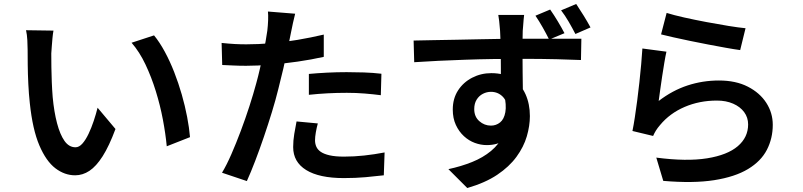

<svg xmlns="http://www.w3.org/2000/svg" viewBox="-20 -864 4040 966"><path d="M249 -710Q246 -694 244 -672.5Q242 -651 240.5 -630Q239 -609 238 -595Q238 -563 238.5 -526.5Q239 -490 240.5 -452Q242 -414 245 -376Q252 -301 267 -244Q282 -187 304.5 -155Q327 -123 360 -123Q378 -123 394.5 -141.5Q411 -160 425.5 -190.5Q440 -221 451.5 -255.5Q463 -290 471 -322L561 -215Q529 -129 496.5 -78Q464 -27 430 -4.5Q396 18 358 18Q305 18 258.5 -17.5Q212 -53 178 -132.5Q144 -212 130 -345Q125 -390 122.5 -441Q120 -492 119.5 -538Q119 -584 119 -614Q119 -634 117.5 -662Q116 -690 111 -712ZM755 -686Q783 -652 809 -604Q835 -556 856.5 -501Q878 -446 894.5 -388.5Q911 -331 921.5 -276Q932 -221 936 -174L819 -128Q813 -191 799.5 -262.5Q786 -334 764 -405Q742 -476 712 -539.5Q682 -603 642 -649Z M1465 -795Q1460 -776 1454 -748.5Q1448 -721 1445 -705Q1438 -670 1428 -621.5Q1418 -573 1405.5 -519Q1393 -465 1380 -415Q1367 -362 1348 -300Q1329 -238 1307.5 -175Q1286 -112 1264 -54.5Q1242 3 1222 47L1097 5Q1120 -33 1144 -88Q1168 -143 1191.5 -205.5Q1215 -268 1235 -330Q1255 -392 1269 -444Q1279 -480 1287.5 -517.5Q1296 -555 1303.5 -590.5Q1311 -626 1316.5 -657Q1322 -688 1325 -710Q1328 -736 1329 -762.5Q1330 -789 1328 -806ZM1219 -641Q1279 -641 1344.5 -646.5Q1410 -652 1477.5 -663.5Q1545 -675 1609 -690V-578Q1547 -564 1477.5 -554Q1408 -544 1341 -538.5Q1274 -533 1218 -533Q1183 -533 1154 -534.5Q1125 -536 1098 -537L1095 -648Q1133 -644 1161.5 -642.5Q1190 -641 1219 -641ZM1534 -492Q1576 -496 1625.5 -498.5Q1675 -501 1724 -501Q1767 -501 1811.5 -499.5Q1856 -498 1899 -493L1896 -385Q1858 -390 1814.5 -393.5Q1771 -397 1725 -397Q1675 -397 1628 -394.5Q1581 -392 1534 -387ZM1579 -243Q1573 -221 1569 -198Q1565 -175 1565 -158Q1565 -141 1571.5 -126Q1578 -111 1594 -100Q1610 -89 1638.5 -82.5Q1667 -76 1711 -76Q1761 -76 1812 -81.5Q1863 -87 1915 -97L1911 18Q1869 23 1819 27.5Q1769 32 1710 32Q1586 32 1520.5 -8.5Q1455 -49 1455 -124Q1455 -157 1460.5 -190Q1466 -223 1472 -253Z M2617 -789Q2616 -782 2614.5 -765.5Q2613 -749 2612 -733Q2611 -717 2610 -709Q2609 -690 2609 -656.5Q2609 -623 2609 -582.5Q2609 -542 2609.5 -500.5Q2610 -459 2610.5 -423Q2611 -387 2611 -363L2500 -404Q2500 -422 2500 -452.5Q2500 -483 2500 -520.5Q2500 -558 2499.5 -595Q2499 -632 2498 -662Q2497 -692 2496 -709Q2494 -736 2491.5 -758Q2489 -780 2487 -789ZM2061 -660Q2105 -661 2160 -662Q2215 -663 2275 -664Q2335 -665 2394.5 -666.5Q2454 -668 2507 -668.5Q2560 -669 2600 -669Q2640 -669 2685 -669Q2730 -669 2772.5 -669Q2815 -669 2849.5 -669Q2884 -669 2905 -669L2903 -562Q2858 -564 2782.5 -566Q2707 -568 2597 -568Q2530 -568 2460 -567Q2390 -566 2320.5 -563.5Q2251 -561 2186 -558Q2121 -555 2064 -551ZM2598 -366Q2598 -288 2578.5 -237Q2559 -186 2521 -160Q2483 -134 2429 -134Q2399 -134 2369 -145Q2339 -156 2314 -179Q2289 -202 2273.5 -235.5Q2258 -269 2258 -313Q2258 -368 2284.5 -409Q2311 -450 2355.5 -473Q2400 -496 2452 -496Q2516 -496 2559 -467.5Q2602 -439 2624 -390Q2646 -341 2646 -280Q2646 -231 2630.5 -178Q2615 -125 2578.5 -75Q2542 -25 2481.5 15.5Q2421 56 2331 82L2236 -13Q2301 -27 2355.5 -49Q2410 -71 2450.5 -104.5Q2491 -138 2513 -185Q2535 -232 2535 -297Q2535 -351 2510.5 -376.5Q2486 -402 2450 -402Q2429 -402 2409.5 -392Q2390 -382 2378 -362.5Q2366 -343 2366 -315Q2366 -277 2391.5 -254.5Q2417 -232 2450 -232Q2476 -232 2496 -248Q2516 -264 2522.5 -299.5Q2529 -335 2516 -392ZM2748 -816Q2767 -789 2786.5 -756.5Q2806 -724 2820 -697L2743 -665Q2728 -695 2710.5 -726Q2693 -757 2674 -785ZM2879 -844Q2897 -817 2916.5 -785.5Q2936 -754 2951 -726L2875 -693Q2859 -724 2841 -755Q2823 -786 2803 -812Z M3334 -799Q3369 -788 3422.5 -776Q3476 -764 3534.5 -753Q3593 -742 3645.5 -733.5Q3698 -725 3731 -722L3704 -612Q3674 -616 3632.5 -623.5Q3591 -631 3543.5 -640Q3496 -649 3450.5 -658.5Q3405 -668 3367 -676.5Q3329 -685 3306 -691ZM3333 -604Q3328 -582 3322.5 -549Q3317 -516 3311.5 -480Q3306 -444 3301.5 -411Q3297 -378 3294 -356Q3363 -409 3439 -434Q3515 -459 3597 -459Q3682 -459 3742.5 -428Q3803 -397 3835.5 -346.5Q3868 -296 3868 -236Q3868 -168 3838.5 -110.5Q3809 -53 3743.5 -13.5Q3678 26 3573 42.5Q3468 59 3317 46L3282 -71Q3435 -51 3537.5 -67.5Q3640 -84 3692 -128.5Q3744 -173 3744 -238Q3744 -273 3724 -300Q3704 -327 3668.5 -342.5Q3633 -358 3587 -358Q3499 -358 3424.5 -326Q3350 -294 3301 -235Q3288 -220 3280 -207Q3272 -194 3266 -180L3162 -205Q3168 -234 3174 -273.5Q3180 -313 3186 -358.5Q3192 -404 3197 -450.5Q3202 -497 3206 -541Q3210 -585 3212 -620Z"/></svg>

Font: Noto Sans TC SemiBold
Style: Regular
Weight: 600
Designer: Ryoko NISHIZUKA  (kana, bopomofo & ideographs); Paul D. Hunt (Latin, Greek & Cyrillic); Sandoll Communications , Soo-you
Foundry: Adobe
Version: Version 2.004-H2;hotconv 1.0.118;makeotfexe 2.5.65603